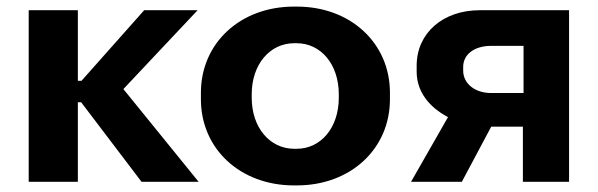

<svg xmlns="http://www.w3.org/2000/svg" viewBox="-20 -551 1812 582"><path d="M67 0H216V-241H226L409 0H582L354 -281L579 -520H417L227 -306H216V-520H67Z M871 11H880C1043 11 1162 -100 1162 -250V-270C1162 -420 1043 -531 880 -531H871C708 -531 589 -420 589 -270V-250C589 -100 708 11 871 11ZM872 -100C798 -100 743 -164 743 -255V-265C743 -356 798 -420 872 -420H879C953 -420 1007 -356 1007 -265V-255C1007 -164 953 -100 879 -100Z M1226 0H1380L1469 -167H1565V0H1705V-520H1434C1323 -520 1243 -451 1243 -352V-334C1243 -273 1281 -226 1338 -196ZM1469 -269C1419 -269 1384 -298 1384 -337V-348C1384 -387 1419 -412 1469 -412H1567V-269Z"/></svg>

Font: Fixel Display Bold
Style: Bold
Weight: 700
Designer: AlfaBravo + MacPaw
Foundry: Kyrylo Tkachov, Marchela Mozhyna, Serhii Makarenko, Maria Weinstein, Zakhar Kryvoshyya
Version: Version 1.211